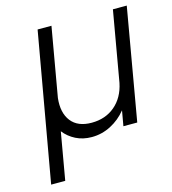

<svg xmlns="http://www.w3.org/2000/svg" viewBox="-101 -583 744 830"><g transform="rotate(-15 271.0 -168.5)"><path d="M455 0H393L405 -68Q376 -32 335.5 -11Q295 10 250 10Q210 10 178.5 -6Q147 -22 126 -49L89 163H26L143 -500H205L151 -191Q144 -126 173.5 -88Q203 -50 265 -50Q327 -50 369.5 -86Q412 -122 425 -185L480 -500H542Z"/></g></svg>

Font: Overused Grotesk Book
Style: Italic
Weight: 350
Italic angle: -10°
Version: Version 0.003